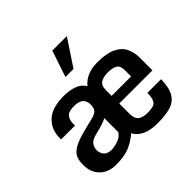

<svg xmlns="http://www.w3.org/2000/svg" viewBox="-188 -1001 1223 1223"><g transform="rotate(-45 423.5 -390.0)"><path d="M205.1 11.2Q137.7 11.2 97.2 -27.3Q56.6 -65.9 54.7 -130.9Q53.7 -168 63.5 -195.8Q73.2 -223.6 108.6 -245.4Q144 -267.1 218.8 -286.1Q270 -299.3 301.3 -306.6Q332.5 -314 346.7 -328.1Q360.8 -342.3 360.8 -376Q360.8 -406.2 342.3 -424.8Q323.7 -443.4 276.9 -443.4Q226.6 -443.4 210.9 -421.1Q195.3 -398.9 195.3 -368.7V-351.1H70.3V-363.8Q70.3 -439.9 121.1 -487.8Q171.9 -535.6 279.8 -535.6Q329.1 -535.6 370.4 -520.3Q411.6 -504.9 428.7 -472.2Q455.1 -504.4 493.4 -520Q531.7 -535.6 579.6 -535.6Q659.2 -535.6 705.8 -514.6Q752.4 -493.7 772.7 -455.1Q793 -416.5 793 -363.8V-251H494.1V-156.7Q494.1 -113.8 516.8 -97.4Q539.6 -81.1 581.1 -81.1Q611.3 -81.1 630.4 -86.7Q649.4 -92.3 658.7 -111.8Q668 -131.3 668.9 -172.4H792Q790.5 -96.2 766.8 -56.6Q743.2 -17.1 696.5 -2.9Q649.9 11.2 579.1 11.2Q453.6 11.2 413.6 -63.5Q372.1 -27.3 325.4 -8.1Q278.8 11.2 205.1 11.2ZM494.1 -319.8H669.4V-373.5Q669.4 -417 646 -429.9Q622.6 -442.9 582.5 -442.9Q542.5 -442.9 518.3 -428Q494.1 -413.1 494.1 -371.1ZM251.5 -76.7Q275.9 -76.7 309.3 -87.6Q342.8 -98.6 360.8 -126.5V-253.9Q351.6 -246.1 322.5 -236.3Q293.5 -226.6 257.3 -218.3Q209.5 -207.5 195.6 -185.8Q181.6 -164.1 182.1 -141.6Q183.1 -110.8 200.9 -93.8Q218.8 -76.7 251.5 -76.7ZM430.7 -791H561.5L443.8 -612.8H371.1Z"/></g></svg>

Font: Monda
Style: Bold
Weight: 700
Designer: Vernon Adams
Foundry: Vernon Adams
Version: Version 2.100; ttfautohint (v1.8.3)